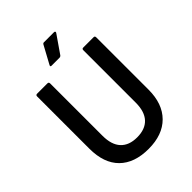

<svg xmlns="http://www.w3.org/2000/svg" viewBox="-237 -953 1084 1084"><g transform="rotate(-45 304.5 -411.0)"><path d="M304 11Q191 11 129.5 -50Q68 -111 68 -227V-644Q68 -655 79 -655H161Q172 -655 172 -644V-226Q172 -154 206 -117.5Q240 -81 304 -81Q369 -81 403 -117.5Q437 -154 437 -226V-644Q437 -655 447 -655H530Q540 -655 540 -644V-226Q540 -114 478 -51.5Q416 11 304 11ZM249 -709Q237 -709 243 -720L300 -825Q304 -833 311 -833H392Q398 -833 399.5 -829Q401 -825 397 -820L325 -716Q320 -709 311 -709Z"/></g></svg>

Font: Sofia Sans Extra Cond
Style: Bold
Weight: 700
Width: 1
Designer: Botio Nikoltchev, Ani Petrova
Foundry: lettersoup
Version: Version 4.100; ttfautohint (v1.8.3)